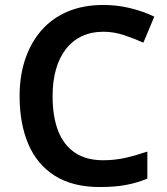

<svg xmlns="http://www.w3.org/2000/svg" viewBox="-20 -744 675 774"><path d="M397 -616Q348 -616 310 -598Q272 -580 245.5 -546Q219 -512 205.5 -464Q192 -416 192 -356Q192 -275 214 -217.5Q236 -160 281.5 -129Q327 -98 396 -98Q442 -98 484.5 -107.5Q527 -117 574 -133V-24Q530 -6 485.5 2Q441 10 383 10Q273 10 201 -35.5Q129 -81 94 -163.5Q59 -246 59 -357Q59 -438 81.5 -505Q104 -572 146.5 -621Q189 -670 252 -697Q315 -724 397 -724Q451 -724 503.5 -711.5Q556 -699 602 -677L558 -572Q520 -589 479.5 -602.5Q439 -616 397 -616Z"/></svg>

Font: Noto Sans Armenian SemiBold
Style: Regular
Weight: 600
Designer: Monotype Design Team
Foundry: Monotype Imaging Inc.
Version: Version 2.007